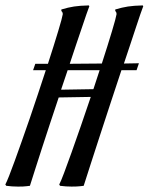

<svg xmlns="http://www.w3.org/2000/svg" viewBox="-93 -690 552 713"><path d="M439 -667Q435.1 -657.2 428.2 -637.2Q421.4 -617.2 412.1 -589.1Q402.8 -561 391.4 -526.6Q379.9 -492.2 367.2 -454.1L422.9 -455.1L414.1 -429.2H357.9Q338.4 -370.6 317.9 -308.3Q297.4 -246.1 278.6 -188.2Q259.8 -130.4 243.9 -81.3Q228 -32.2 217.8 0Q211.9 1 205.1 1.5Q193.4 2.9 172.9 2.9Q163.1 2.9 152.1 2.2Q141.1 1.5 129.9 0L127 -4.9Q132.8 -15.6 144.8 -47.4Q156.7 -79.1 172.6 -123.5Q188.5 -168 207 -221.4Q225.6 -274.9 244.1 -330.1L125 -328.1Q108.9 -279.8 93 -231.9Q77.1 -184.1 63.2 -140.9Q49.3 -97.7 37.6 -61.3Q25.9 -24.9 18.1 0Q12.2 1 5.4 1.5Q-0.5 2.4 -8.8 2.7Q-17.1 2.9 -26.9 2.9Q-47.9 2.9 -69.8 0L-73.2 -4.9Q-68.4 -13.7 -59.3 -36.6Q-50.3 -59.6 -38.3 -92.5Q-26.4 -125.5 -12 -166Q2.4 -206.5 17.6 -250.7Q32.7 -294.9 47.9 -340.6Q63 -386.2 77.1 -429.2H29.8L38.1 -453.1H85Q96.2 -487.8 106 -518.8Q115.7 -549.8 123 -574Q130.4 -598.1 134.8 -614.7Q139.2 -631.3 140.1 -637.2Q140.1 -641.1 138.7 -644.3Q137.2 -647.5 134.8 -648.9V-654.8Q147.9 -658.7 159.2 -661.4Q170.4 -664.1 181.9 -665.8Q193.4 -667.5 206.5 -668.5Q219.7 -669.4 236.8 -669.9L238.8 -667Q234.9 -657.2 228 -637.2Q221.2 -617.2 211.7 -589.1Q202.1 -561 190.4 -526.4Q178.7 -491.7 166 -453.1L285.2 -454.1Q296.4 -488.3 305.9 -519Q315.4 -549.8 322.8 -574Q330.1 -598.1 334.5 -614.7Q338.9 -631.3 339.8 -637.2Q339.8 -645.5 335 -648.9V-654.8Q348.1 -658.7 359.4 -661.4Q370.6 -664.1 382.1 -665.8Q393.6 -667.5 406.7 -668.5Q419.9 -669.4 437 -669.9ZM133.8 -356.9 253.9 -358.9 276.9 -429.2H158.2Z"/></svg>

Font: Romanesco
Style: Regular
Weight: 400
Designer: Astigmatic (AOETI)
Foundry: Astigmatic (AOETI)
Version: Version 1.000